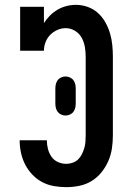

<svg xmlns="http://www.w3.org/2000/svg" viewBox="-20 -763 540 791"><path d="M253 8Q227 8 201.5 3.5Q176 -1 153.5 -13Q131 -25 113 -44Q95 -63 83.5 -85.5Q72 -108 66.5 -133.5Q61 -159 61 -184V-185H173Q173 -167 177.5 -149.5Q182 -132 192 -117.5Q202 -103 218.5 -95.5Q235 -88 253 -88Q266 -88 279 -92.5Q292 -97 301.5 -106Q311 -115 317 -127Q323 -139 327 -152Q331 -165 332 -178.5Q333 -192 333 -205V-530Q333 -550 329.5 -570Q326 -590 316.5 -607.5Q307 -625 289 -636Q271 -647 251 -647Q233 -647 216 -639.5Q199 -632 186.5 -619Q174 -606 167.5 -589Q161 -572 161 -554H63V-735H161V-668Q172 -685 186 -699Q200 -713 217 -723Q234 -733 253.5 -738Q273 -743 293 -743Q318 -743 341.5 -734.5Q365 -726 383 -710Q401 -694 413.5 -672Q426 -650 433 -626.5Q440 -603 442.5 -578.5Q445 -554 445 -530V-205Q445 -178 441 -151Q437 -124 426 -99Q415 -74 397.5 -52.5Q380 -31 357 -17Q334 -3 307 2.5Q280 8 253 8ZM250 -287Q241 -287 232 -291Q223 -295 217.5 -302.5Q212 -310 210 -319Q208 -328 208 -337V-398Q208 -407 210 -416Q212 -425 217.5 -432.5Q223 -440 232 -444Q241 -448 250 -448Q259 -448 268 -444Q277 -440 282.5 -432.5Q288 -425 290 -416Q292 -407 292 -398V-337Q292 -328 290 -319Q288 -310 282.5 -302.5Q277 -295 268 -291Q259 -287 250 -287Z"/></svg>

Font: Iosevka Curly Slab
Style: Bold
Weight: 700
Monospace: yes
Designer: Belleve Invis
Foundry: Belleve Invis
Version: Version 22.1.2; ttfautohint (v1.8.4)